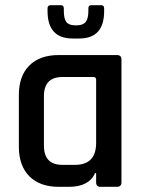

<svg xmlns="http://www.w3.org/2000/svg" viewBox="-20 -723 552 743"><path d="M352 -170V-415Q352 -425 341 -425H222Q150 -425 150 -351V-159Q150 -85 222 -85H270Q352 -85 352 -170ZM247 0H208Q134 0 93.5 -41Q53 -82 53 -155V-355Q53 -429 93.5 -469.5Q134 -510 208 -510H432Q450 -510 450 -493V-17Q450 0 432 0H369Q352 0 352 -17V-53H348Q324 0 247 0ZM164 -680V-691Q164 -703 177 -703H215Q227 -703 227 -691V-681Q227 -650 237 -637.5Q247 -625 271 -625H277Q301 -625 311.5 -638Q322 -651 322 -681V-691Q322 -703 334 -703H371Q383 -703 383 -691V-680Q383 -574 287 -574H261Q164 -574 164 -680Z"/></svg>

Font: Rajdhani Semibold
Style: Regular
Weight: 600
Designer: Satya Rajpurohit, Jyotish Sonowal
Foundry: Indian Type Foundry
Version: Version 1.200;PS 1.0;hotconv 1.0.78;makeotf.lib2.5.61930; tt